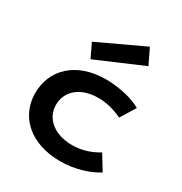

<svg xmlns="http://www.w3.org/2000/svg" viewBox="-206 -1057 1158 1220"><g transform="rotate(30 372.5 -447.0)"><path d="M55.7 -286.6C55.7 -116.7 188.5 10.3 408.2 10.3C516.6 10.3 611.3 -21 679.7 -63L612.8 -171.9C558.6 -138.2 494.1 -116.2 422.9 -116.2C292.5 -116.2 207.5 -188.5 207.5 -287.6C207.5 -386.7 287.1 -460 420.4 -460C478 -460 533.2 -446.3 595.7 -417.5L662.6 -526.4C603.5 -561.5 500.5 -586.4 403.8 -586.4C182.6 -586.4 55.7 -456.1 55.7 -286.6ZM252.9 -647.5 593.8 -793.5 539.6 -905.3 204.6 -748.5Z"/></g></svg>

Font: Krona One
Style: Regular
Weight: 400
Designer: Yvonne Schüttler
Foundry: Yvonne Schüttler
Version: Version 1.002